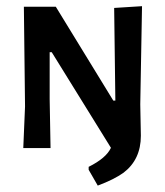

<svg xmlns="http://www.w3.org/2000/svg" viewBox="-20 -472 526 612"><path d="M429 -39.3Q429 36.4 373.8 78.5Q343.9 100 291.6 119.6L262.6 69.2V59.8Q318.7 31.8 333.6 -0.9L144.9 -305.6H138.3V-156.1L141.1 0H54.2L59.8 -132.7L56.1 -450.5H157.9L341.1 -151.4H347.7L343.9 -446.7L432.7 -452.3L427.1 -139.3Z"/></svg>

Font: Gurajada
Style: Regular
Weight: 400
Designer: Purushoth Kumar Guthula
Foundry: SiliconAndhra, USA.
Version: Version 1.0.3; ttfautohint (v1.2.42-39fb)